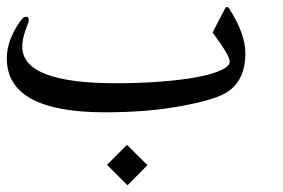

<svg xmlns="http://www.w3.org/2000/svg" viewBox="-20 -369 830 564"><path d="M700.7 -212.9Q700.7 -132.3 646.5 -98.1Q610.4 -75.2 515.1 -58.1Q460.9 -47.9 405.3 -43.5Q349.6 -39.1 288.6 -39.1Q0 -39.1 0 -197.3Q0 -251.5 40.5 -308.1Q48.8 -319.8 56.6 -319.8Q64.5 -319.8 64.5 -309.6Q64.5 -304.7 61.5 -297.9Q45.4 -259.3 45.4 -231.9Q45.4 -124.5 320.8 -124.5Q389.6 -124.5 450.7 -129.2Q511.7 -133.8 556.9 -142.1Q602.1 -150.4 628.4 -162.4Q654.8 -174.3 654.8 -188.5Q654.8 -206.1 604.5 -273.4L640.1 -342.3Q643.6 -348.6 647 -348.6Q650.4 -348.6 654.3 -342.3Q700.7 -269 700.7 -212.9ZM413.1 116.2 354.5 175.3 294.4 115.2 353 56.6Z"/></svg>

Font: XB Kayhan
Style: Regular
Weight: 400
Designer: Behnam
Foundry: Irmug
Version: Version 7.300 2009